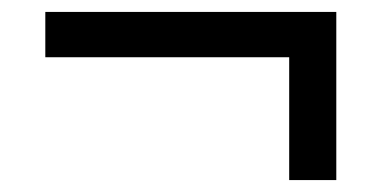

<svg xmlns="http://www.w3.org/2000/svg" viewBox="-20 -446 640 322"><path d="M465 -144V-350H56V-426H544V-144Z"/></svg>

Font: Nunito Sans 9pt SemiBold
Style: Regular
Weight: 600
Version: Version 3.101;gftools[0.9.27]